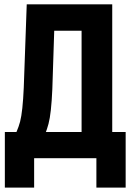

<svg xmlns="http://www.w3.org/2000/svg" viewBox="-20 -731 603 887"><path d="M425.3 135.7H560.5V-121.1H2.4V135.7H137.7V0H425.3ZM103.5 -710.9 89.8 -326.7Q85 -215.3 72.8 -168.7Q60.5 -122.1 28.3 -66.4H168.5Q191.4 -111.8 204.1 -158.9Q216.8 -206.1 221.7 -318.4L230.5 -588.9H356.9V0H498.5V-710.9Z"/></svg>

Font: Roboto Flex Super Cond Bold
Style: Regular
Weight: 700
Width: 3
Designer: Berlow after Robertson
Foundry: Google
Version: Version 3.000